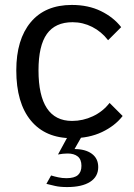

<svg xmlns="http://www.w3.org/2000/svg" viewBox="-20 -540 545 778"><path d="M477 -70Q446 -30 393.5 -5Q341 20 272 20Q164 20 105 -51.5Q46 -123 46 -255Q46 -380 104.5 -450Q163 -520 271 -520Q338 -520 389 -495Q440 -470 471 -430L418 -377Q391 -412 353.5 -431Q316 -450 274 -450Q204 -450 170 -402.5Q136 -355 136 -255Q136 -153 170 -101.5Q204 -50 272 -50Q316 -50 356.5 -69Q397 -88 424 -123ZM187 171Q200 175 216 178.5Q232 182 249 182Q281 182 295.5 169.5Q310 157 310 132Q310 106 295 94Q280 82 254 82Q244 82 235 83Q226 84 215 86L270 -15H327L282 64Q326 64 352 83Q378 102 378 137Q378 176 345 197Q312 218 252 218Q223 218 203.5 213.5Q184 209 168 205Z"/></svg>

Font: Moderustic
Style: Regular
Weight: 400
Designer: Tural Alisoy
Foundry: TAFT Foundry
Version: Version 2.120